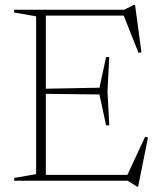

<svg xmlns="http://www.w3.org/2000/svg" viewBox="-20 -708 630 752"><path d="M35.5 0V-11L121.5 -26V-644L35.5 -659V-670H466.5L504 -688.5H509L534 -503L522.5 -501L464.5 -647H159.5V-360.5L369.5 -364.5L395.5 -484.5H408L401 -350.5L408 -217H395.5L369.5 -338L159.5 -340.5V-23H479L548.5 -172.5L559.5 -169L521 23H517L480 0Z"/></svg>

Font: Newsreader Text ExtraLight
Style: Regular
Weight: 275
Designer: Hugues Gentile
Foundry: Production Type
Version: Version 1.001